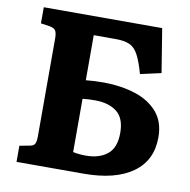

<svg xmlns="http://www.w3.org/2000/svg" viewBox="-79 -778 847 856"><g transform="rotate(10 345.0 -350.0)"><path d="M51 0V-73L94 -81Q114 -84 119.5 -94.5Q125 -105 125 -132V-572Q125 -595 119 -606Q113 -617 92 -621L51 -627V-700H587L619 -502L525 -481Q509 -538 493 -567Q477 -596 453.5 -606Q430 -616 392 -616H292V-412Q310 -414 330 -415Q350 -416 376 -416Q454 -415 517 -394.5Q580 -374 617.5 -330.5Q655 -287 655 -217Q655 -112 576 -56Q497 0 354 0ZM350 -81Q411 -81 447.5 -110.5Q484 -140 484 -207Q484 -274 447 -302.5Q410 -331 348 -331Q318 -331 292 -328V-87Q304 -84 320 -82.5Q336 -81 350 -81Z"/></g></svg>

Font: Literata 12pt
Style: Bold
Weight: 700
Designer: Latin by Veronika Burian and Jose Scaglione. Greek by Irene Vlachou. Cyrillic by Vera Evstafieva.
Foundry: TypeTogether
Version: Version 3.002